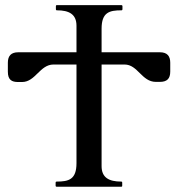

<svg xmlns="http://www.w3.org/2000/svg" viewBox="-20 -708 675 728"><path d="M49.3 -509.8C22.5 -509.8 9.8 -496.6 9.8 -470.2V-436C9.8 -404.8 24.9 -397 48.8 -397H63.5C114.7 -397 130.9 -463.4 183.1 -463.4H270V-89.4C270 -27.3 240.7 -19.5 194.8 -19.5C191.4 -19.5 190.9 -17.1 190.9 -15.6V-3.9C190.9 -2.4 191.4 0 194.8 0H439.5C443.4 0 443.4 -2 443.4 -3.9V-15.6C443.4 -17.6 442.9 -19.5 439.5 -19.5C393.6 -19.5 365.2 -34.2 365.2 -78.1V-463.4H452.1C502.9 -463.4 517.1 -397.5 571.3 -397.5H585.9C613.8 -397.5 625.5 -410.2 625.5 -436.5V-470.2C625.5 -495.1 614.3 -509.8 586.4 -509.8H365.2V-599.1C365.2 -661.1 394.5 -668.9 440.4 -668.9C443.8 -668.9 444.3 -671.4 444.3 -672.9V-684.6C444.3 -686 443.8 -688.5 440.4 -688.5H195.8C192.4 -688.5 191.9 -687 191.9 -684.6V-672.9C191.9 -670.9 192.4 -668.9 195.8 -668.9C241.7 -668.9 270 -654.3 270 -610.4V-509.8Z"/></svg>

Font: Cardo
Style: Italic
Weight: 400
Designer: David J. Perry
Foundry: David J. Perry
Version: Version 0.99